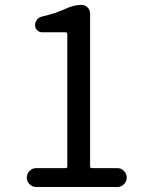

<svg xmlns="http://www.w3.org/2000/svg" viewBox="-20 -753 595 773"><path d="M126 0Q110.4 0 99.1 -11.2Q87.9 -22.5 87.9 -38.1Q87.9 -53.7 99.1 -64.9Q110.4 -76.2 126 -76.2H244.1Q251 -76.2 251 -83V-615.2Q251 -623 244.1 -623H150.4Q137.7 -623 129.4 -631.3Q121.1 -639.6 121.1 -652.3Q121.1 -664.1 128.9 -673.8Q136.7 -683.6 149.4 -686.5Q201.2 -698.2 242.2 -716.8Q277.3 -733.4 307.6 -733.4Q322.3 -733.4 332.5 -723.1Q342.8 -712.9 342.8 -698.2V-83Q342.8 -76.2 350.6 -76.2H452.1Q467.8 -76.2 479 -64.9Q490.2 -53.7 490.2 -38.1Q490.2 -22.5 479 -11.2Q467.8 0 452.1 0Z"/></svg>

Font: Gen Jyuu Gothic Regular
Style: Regular
Weight: 400
Designer: [Source Han Sans]
Ryoko NISHIZUKA  (kana & ideographs); Paul D. Hunt (Latin, Greek & Cyrillic); Wenlong ZHANG  (bopomofo
Version: Version 1.002.20150607